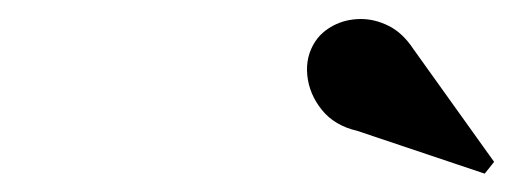

<svg xmlns="http://www.w3.org/2000/svg" viewBox="-20 -1023 545 204"><path d="M495 -838.5 359.5 -884Q335.5 -889.5 322 -906.2Q308.5 -923 306.5 -943Q304.5 -963 315 -979Q322 -989.5 334.5 -996Q347 -1002.5 362.5 -1002.8Q378 -1003 393 -995.5Q408 -988 419.5 -970.5L505 -851Z"/></svg>

Font: Bodoni Moda
Style: Bold Italic
Weight: 700
Italic angle: -13°
Version: Version 2.004